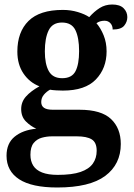

<svg xmlns="http://www.w3.org/2000/svg" viewBox="-20 -592 593 852"><path d="M234 240Q121 240 65 203.5Q9 167 9 99Q9 44 45 14.5Q81 -15 141 -21Q116 -32 95 -53Q74 -74 74 -108Q74 -140 95.5 -164Q117 -188 155 -209Q111 -226 84 -266Q57 -306 57 -363Q57 -450 106.5 -499Q156 -548 259 -548Q294 -548 325.5 -538.5Q357 -529 376 -516Q398 -541 422.5 -556.5Q447 -572 478 -572Q512 -572 528.5 -555.5Q545 -539 545 -516Q545 -495 531 -478Q517 -461 480 -461Q480 -478 470 -489Q460 -500 444 -500Q423 -500 408 -489Q427 -467 440 -435Q453 -403 453 -364Q453 -289 405.5 -239.5Q358 -190 259 -190Q247 -190 229.5 -191Q212 -192 202 -194Q187 -186 175 -172Q163 -158 163 -139Q163 -122 175.5 -113.5Q188 -105 215 -105H333Q429 -105 472.5 -64Q516 -23 516 47Q516 137 447 188.5Q378 240 234 240ZM236 184Q300 184 337.5 171Q375 158 392 134Q409 110 409 77Q409 40 387 26.5Q365 13 321 13H211Q188 13 166 19Q144 25 129.5 42.5Q115 60 115 95Q115 123 127.5 143Q140 163 167 173.5Q194 184 236 184ZM256 -245Q299 -245 315 -276Q331 -307 331 -365Q331 -425 314.5 -458.5Q298 -492 255 -492Q213 -492 196 -457.5Q179 -423 179 -364Q179 -308 196.5 -276.5Q214 -245 256 -245Z"/></svg>

Font: Noto Nastaliq Urdu SemiBold
Style: Regular
Weight: 600
Version: Version 3.007